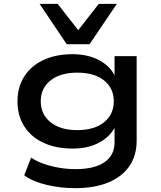

<svg xmlns="http://www.w3.org/2000/svg" viewBox="-20 -790 838 999"><path d="M370 189Q295 189 223 172Q151 155 106 122L142 30Q171 50 209 63Q247 76 289 83Q331 90 373 90Q471 90 523.5 54Q576 18 576 -49V-122H574Q549 -76 493 -46.5Q437 -17 358 -17Q272 -17 207.5 -46.5Q143 -76 107 -131.5Q71 -187 71 -262Q71 -337 106.5 -392.5Q142 -448 206.5 -478Q271 -508 357 -508Q436 -508 493.5 -478Q551 -448 576 -398V-498H691V-58Q691 19 653.5 74Q616 129 544.5 159Q473 189 370 189ZM382 -113Q471 -113 521.5 -154Q572 -195 572 -263Q572 -331 521.5 -371.5Q471 -412 382 -412Q294 -412 243 -371.5Q192 -331 192 -263Q192 -195 243 -154Q294 -113 382 -113ZM327 -560 186 -770H280L387 -633L494 -770H588L446 -560Z"/></svg>

Font: Nunito Sans 7pt Expanded SemiBold
Style: Regular
Weight: 600
Width: 7
Designer: Vernon Adams
Foundry: Vernon Adams
Version: Version 3.101;gftools[0.9.27]